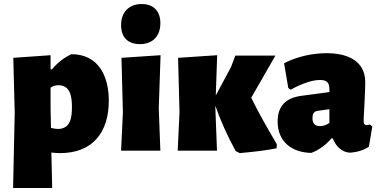

<svg xmlns="http://www.w3.org/2000/svg" viewBox="-20 -748 1881 953"><path d="M45 185H239L235 9C250 11 265 12 278 12C441 12 520 -92 520 -248C520 -369 470 -479 334 -479C298 -462 266 -437 238 -404H231V-474L46 -461L53 -190ZM231 -313C242 -321 255 -325 270 -325C331 -325 337 -264 337 -217C337 -166 331 -108 267 -108C258 -108 246 -110 233 -113L231 -210Z M590 -190 581 0H776L768 -210L777 -474L583 -461ZM683 -728C620 -728 581 -687 581 -624C581 -563 614 -529 675 -529C739 -529 776 -570 776 -633C776 -692 743 -728 683 -728Z M1354 -32C1301 -122 1258 -199 1227 -263L1347 -472H1148L1127 -416L1051 -274L1058 -474L864 -461L871 -190L862 0H1057L1049 -210V-223C1074 -150 1108 -75 1150 2L1170 12C1249 5 1310 -3 1353 -12Z M1525 11C1562 -3 1596 -27 1625 -61H1632C1646 -23 1676 8 1718 10C1755 7 1786 -3 1811 -20L1828 -120L1816 -130C1809 -128 1804 -127 1799 -127C1794 -127 1791 -129 1789 -132C1786 -135 1785 -141 1785 -148C1785 -154 1786 -182 1789 -233C1792 -290 1793 -326 1793 -339C1793 -451 1698 -484 1601 -484C1530 -484 1453 -467 1390 -434L1411 -311L1423 -303C1482 -335 1531 -351 1568 -351C1603 -351 1615 -338 1615 -303V-291L1473 -272C1396 -261 1358 -219 1358 -145C1358 -44 1429 9 1525 11ZM1558 -198 1615 -206V-138C1600 -127 1584 -122 1568 -122C1543 -122 1531 -135 1531 -162C1531 -181 1537 -196 1558 -198Z"/></svg>

Font: Luna Sans Black
Style: Regular
Weight: 900
Designer: Juan Pablo del Peral
Foundry: Huerta Tipografica
Version: Version 2.001; ttfautohint (v1.5)